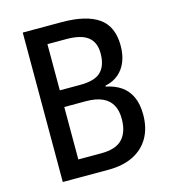

<svg xmlns="http://www.w3.org/2000/svg" viewBox="-107 -800 783 886"><g transform="rotate(-15 284.5 -357.0)"><path d="M83.5 -713.9H269Q385.7 -713.9 445.1 -672.6Q504.4 -631.3 504.4 -539.1Q504.4 -496.1 491 -462.6Q477.5 -429.2 451.9 -407.7Q426.3 -386.2 388.7 -378.4V-374Q430.7 -365.7 460.4 -345.2Q490.2 -324.7 506.3 -290Q522.5 -255.4 522.5 -204.6Q522.5 -140.6 496.1 -94.7Q469.7 -48.8 420.4 -24.4Q371.1 0 302.2 0H83.5ZM179.7 -412.1H277.3Q347.7 -412.1 376.7 -441.4Q405.8 -470.7 405.8 -528.3Q405.8 -581.5 372.8 -607.2Q339.8 -632.8 270.5 -632.8H179.7ZM179.7 -332.5V-82H290Q359.9 -82 390.9 -115.7Q421.9 -149.4 421.9 -211.4Q421.9 -250.5 407.2 -277.3Q392.6 -304.2 361.8 -318.4Q331.1 -332.5 282.7 -332.5Z"/></g></svg>

Font: Open Sans SemiCondensed Medium
Style: Regular
Weight: 500
Width: 4
Designer: Monotype Design Team
Foundry: Monotype Imaging Inc.
Version: Version 3.000